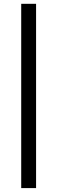

<svg xmlns="http://www.w3.org/2000/svg" viewBox="-20 -788 293 982"><path d="M88.5 -768.5H164.5V174H88.5Z"/></svg>

Font: LatoLatin Medium
Style: Regular
Weight: 500
Designer: Lukasz Dziedzic with Adam Twardoch and Botio Nikoltchev
Foundry: tyPoland Lukasz Dziedzic
Version: Version 2.015; 2015-08-06; http://www.latofonts.com/